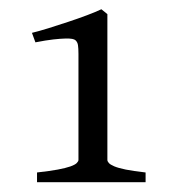

<svg xmlns="http://www.w3.org/2000/svg" viewBox="-20 -687 369 405"><path d="M58.1 -302.7V-323.2Q85 -326.2 101.8 -329.3Q118.7 -332.5 128.4 -335.9Q138.2 -339.4 141.8 -343Q145.5 -346.7 145.5 -349.6V-573.2Q145.5 -585 144.5 -591.6Q143.6 -598.1 139.2 -602.1Q137.2 -604 132.1 -605Q127 -606 117.4 -605.7Q107.9 -605.5 92.5 -603.8Q77.1 -602.1 54.7 -597.7L47.4 -617.7Q61.5 -621.1 82 -627.4Q102.5 -633.8 123.8 -640.9Q145 -647.9 163.8 -655Q182.6 -662.1 193.8 -667.5L206.5 -657.2V-349.6Q206.5 -346.7 209.5 -343.3Q212.4 -339.8 220.9 -336.2Q229.5 -332.5 245.4 -329.3Q261.2 -326.2 287.1 -323.2V-302.7Z"/></svg>

Font: Gentium
Style: Regular
Weight: 400
Designer: J. Victor Gaultney
Version: Version 1.03; 2011; OFL 1.1 release